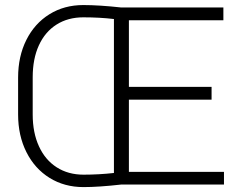

<svg xmlns="http://www.w3.org/2000/svg" viewBox="-20 -741 974 771"><path d="M879.4 -50.8V0H467.3Q376.5 10.3 315.4 10.3Q238.8 10.3 179.2 -26.6Q119.6 -63.5 86.2 -129.9Q52.7 -196.3 52.7 -281.2V-429.7Q52.7 -514.6 85.9 -580.8Q119.1 -647 178.5 -683.8Q237.8 -720.7 314.5 -720.7Q378.4 -720.7 467.3 -710.9H877V-659.7H497.6V-392.1H829.6V-340.8H497.6V-50.8ZM111.3 -281.2Q111.3 -208 136.5 -153.3Q161.6 -98.6 207.8 -69.1Q253.9 -39.6 315.4 -39.6Q377.4 -39.6 437.5 -46.4V-664.6Q380.4 -671.4 314.5 -671.4Q252.9 -671.4 207 -642.3Q161.1 -613.3 136.2 -559.1Q111.3 -504.9 111.3 -430.7Z"/></svg>

Font: Mardoto Light
Style: Regular
Weight: 400
Designer: Christian Robertson, Vahan Hovhannisyan
Foundry: Google
Version: Version 1.000